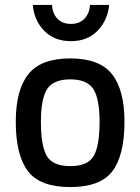

<svg xmlns="http://www.w3.org/2000/svg" viewBox="-20 -748 570 779"><path d="M485 -254Q485 -119 436.5 -54Q388 11 265 11Q142 11 93 -54Q44 -119 44 -254Q44 -383 95 -447Q146 -511 265 -511Q384 -511 434.5 -447Q485 -383 485 -254ZM384 -254Q384 -348 358.5 -387Q333 -426 265 -426Q197 -426 171.5 -387Q146 -348 146 -254Q146 -156 170 -115Q194 -74 265 -74Q336 -74 360 -115Q384 -156 384 -254ZM113 -728H191Q193 -693 213 -672Q233 -651 268 -651Q302 -651 322.5 -672Q343 -693 345 -728H423Q417 -666 376 -623.5Q335 -581 268 -581Q200 -581 159 -623.5Q118 -666 113 -728Z"/></svg>

Font: TitilliumText
Style: Medium
Weight: 500
Designer: Accademia di Belle Arti di Urbino and others
Foundry: Accademia di Belle Arti di Urbino and others.
Version: Version 60.001